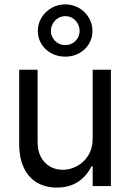

<svg xmlns="http://www.w3.org/2000/svg" viewBox="-20 -848 593 875"><path d="M402.3 -530.3H485.4V0H402.3V-89.8H396.5Q376 -46.4 336.2 -19.8Q296.4 6.8 239.3 6.8Q188 6.8 149.4 -15.4Q110.8 -37.6 89.1 -82.5Q67.4 -127.4 67.4 -193.4V-530.3H151.4V-199.2Q151.4 -161.6 166 -133.3Q180.7 -105 206.8 -89.6Q232.9 -74.2 266.6 -74.2Q298.3 -74.2 329.8 -90.3Q361.3 -106.4 381.8 -138.9Q402.3 -171.4 402.3 -217.8ZM152.3 -707Q152.3 -739.3 168.9 -767.1Q185.5 -794.9 214.4 -811.5Q243.2 -828.1 277.3 -828.1Q311.5 -828.1 340.1 -811.5Q368.7 -794.9 385 -767.1Q401.4 -739.3 401.4 -707Q401.4 -674.3 385 -647.5Q368.7 -620.6 340.3 -605.2Q312 -589.8 277.3 -589.8Q242.7 -589.8 214.1 -605.2Q185.5 -620.6 168.9 -647.5Q152.3 -674.3 152.3 -707ZM342.8 -707Q342.8 -724.1 334.5 -739.7Q326.2 -755.4 311.3 -764.9Q296.4 -774.4 277.3 -774.4Q258.8 -774.4 243.9 -764.9Q229 -755.4 220.5 -739.7Q211.9 -724.1 211.9 -707Q211.9 -690.4 220.5 -675.5Q229 -660.6 243.9 -651.6Q258.8 -642.6 277.3 -642.6Q296.4 -642.6 311.3 -651.6Q326.2 -660.6 334.5 -675.5Q342.8 -690.4 342.8 -707Z"/></svg>

Font: Pretendard JP
Style: Regular
Weight: 400
Designer: Base glyphs from Inter by Rasmus Andersson; Hangeul glyphs from Noto Sans CJK(Source Han Sans) by Jang Soo-young and Kan
Foundry: Kil Hyung-jin
Version: Version 1.309